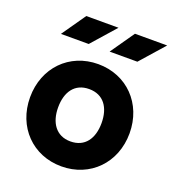

<svg xmlns="http://www.w3.org/2000/svg" viewBox="-134 -826 853 943"><g transform="rotate(20 292.5 -355.0)"><path d="M468.3 -597.7 578.6 -722.7H410.2L323.2 -597.7ZM213.9 -597.7 324.2 -722.7H155.8L68.8 -597.7ZM32.7 -253.9C32.7 -99.1 142.6 13.2 292.5 13.2C442.4 13.2 552.7 -99.1 552.7 -253.9C552.7 -408.7 442.4 -521 292.5 -521C142.6 -521 32.7 -408.7 32.7 -253.9ZM179.2 -253.9C179.2 -334.5 216.8 -390.6 292.5 -390.6C368.2 -390.6 406.2 -334.5 406.2 -253.9C406.2 -173.3 368.2 -117.2 292.5 -117.2C216.8 -117.2 179.2 -175.8 179.2 -253.9Z"/></g></svg>

Font: Giphurs ExtraBold
Style: Regular
Weight: 800
Version: Version 1.000